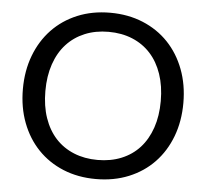

<svg xmlns="http://www.w3.org/2000/svg" viewBox="-52 -779 904 842"><g transform="rotate(5 400.0 -358.0)"><path d="M400 -640.5Q342.5 -640.5 295.5 -621Q248.5 -601.5 215.2 -565.2Q182 -529 164 -476.5Q146 -424 146 -358Q146 -292 164 -239.8Q182 -187.5 215.2 -151.2Q248.5 -115 295.5 -95.8Q342.5 -76.5 400 -76.5Q458 -76.5 505 -95.8Q552 -115 585 -151.2Q618 -187.5 636 -239.8Q654 -292 654 -358Q654 -424 636 -476.5Q618 -529 585 -565.2Q552 -601.5 505 -621Q458 -640.5 400 -640.5ZM728 -505.8Q753.5 -438.5 753.5 -358Q753.5 -277.5 728 -210.2Q702.5 -143 656 -94.5Q609.5 -46 544.2 -19.2Q479 7.5 400 7.5Q321 7.5 256 -19.2Q191 -46 144.5 -94.5Q98 -143 72.5 -210.2Q47 -277.5 47 -358Q47 -438.5 72.5 -505.8Q98 -573 144.5 -621.8Q191 -670.5 256 -697.5Q321 -724.5 400 -724.5Q479 -724.5 544.2 -697.5Q609.5 -670.5 656 -621.8Q702.5 -573 728 -505.8Z"/></g></svg>

Font: Lato
Style: Regular
Weight: 400
Designer: Lukasz Dziedzic with Adam Twardoch and Botio Nikoltchev
Foundry: tyPoland Lukasz Dziedzic
Version: Version 2.010; 2014-09-01; http://www.latofonts.com/; ttfaut